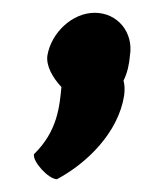

<svg xmlns="http://www.w3.org/2000/svg" viewBox="-20 -303 224 300"><path d="M54 -216C52 -200 62 -182 76 -167C73 -137 70 -98 33 -62C31 -50 56 -23 69 -23C116 -48 165 -96 174 -154C175 -162 175 -170 173 -177C179 -189 182 -203 183 -216C189 -252 164 -283 128 -283C93 -283 60 -252 54 -216Z"/></svg>

Font: Ampere
Style: SCCndIta
Weight: 400
Version: Version 1